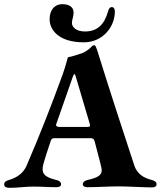

<svg xmlns="http://www.w3.org/2000/svg" viewBox="-24 -896 771 921"><path d="M378 -693C468 -693 527 -766 527 -841C527 -852 522 -862 513 -862C503 -862 498 -856 493 -837C476 -779 443 -745 384 -745C341 -745 321 -766 321 -786C321 -794 323 -802 325 -809C327 -818 329 -826 329 -835C329 -859 313 -876 274 -876C239 -876 214 -849 214 -804C214 -753 257 -693 378 -693ZM22 5C62 5 97 -1 137 -1C177 -1 207 2 246 2C261 2 269 -3 269 -12C269 -23 259 -30 245 -33C187 -47 174 -65 183 -105C192 -139 206 -180 218 -216C221 -227 225 -233 235 -233H412C423 -233 427 -228 430 -218C440 -177 454 -130 462 -93C471 -57 447 -44 397 -33C384 -30 373 -23 373 -12C373 -3 383 2 395 2C436 2 506 -2 545 -2C590 -2 667 3 707 3C718 3 727 -2 727 -12C727 -24 717 -29 703 -33C663 -43 633 -63 620 -103C564 -273 501 -466 445 -646C442 -657 439 -664 435 -673C433 -678 430 -679 427 -679C425 -679 422 -678 419 -676C411 -667 393 -650 370 -641C345 -632 327 -627 302 -621C299 -617 296 -594 277 -540C221 -386 168 -251 103 -100C88 -66 58 -44 20 -33C6 -29 -4 -24 -4 -11C-4 1 7 5 22 5ZM263 -287C254 -287 245 -289 245 -296C245 -299 246 -302 247 -304L326 -530C329 -536 331 -541 333 -541C335 -541 337 -537 339 -530L406 -304C407 -300 408 -298 408 -294C408 -289 404 -287 393 -287Z"/></svg>

Font: EB Garamond
Style: Bold
Weight: 700
Designer: Georg Duffner and Octavio Pardo
Foundry: Georg Duffner
Version: Version 1.000;PS 001.000;hotconv 1.0.88;makeotf.lib2.5.64775